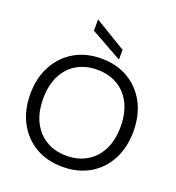

<svg xmlns="http://www.w3.org/2000/svg" viewBox="-164 -1065 1106 1207"><g transform="rotate(20 389.0 -461.5)"><path d="M389 12Q286 12 208.5 -33.5Q131 -79 87.5 -160.5Q44 -242 44 -350Q44 -457 87.5 -538.5Q131 -620 208.5 -666Q286 -712 389 -712Q493 -712 570.5 -666Q648 -620 691 -538.5Q734 -457 734 -350Q734 -242 691 -160.5Q648 -79 570.5 -33.5Q493 12 389 12ZM389 -62Q466 -62 524.5 -96.5Q583 -131 615.5 -195.5Q648 -260 648 -350Q648 -440 615.5 -504.5Q583 -569 524.5 -603Q466 -637 389 -637Q312 -637 253.5 -603Q195 -569 162.5 -504.5Q130 -440 130 -350Q130 -260 162.5 -195.5Q195 -131 253.5 -96.5Q312 -62 389 -62ZM494 -743 284 -860V-935H285L494 -809Z"/></g></svg>

Font: DM Sans 28pt
Style: Regular
Weight: 400
Version: Version 4.004;gftools[0.9.30]